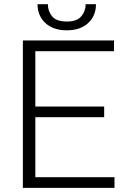

<svg xmlns="http://www.w3.org/2000/svg" viewBox="-20 -906 609 926"><path d="M532.2 -51.3V0H90.3V-710.9H529.8V-659.2H150.4V-392.1H482.4V-340.8H150.4V-51.3ZM393.1 -885.7H442.9Q442.9 -830.1 405.3 -794.9Q367.7 -759.8 302.2 -759.8Q236.8 -759.8 199 -794.9Q161.1 -830.1 161.1 -885.7H210.9Q210.9 -852.1 231.4 -827.1Q252 -802.2 302.2 -802.2Q351.1 -802.2 372.1 -827.4Q393.1 -852.5 393.1 -885.7Z"/></svg>

Font: Vazirmatn UI ExtraLight
Style: Regular
Weight: 200
Designer: Saber Rastikerdar
Foundry: Saber Rastikerdar
Version: Version 33.003